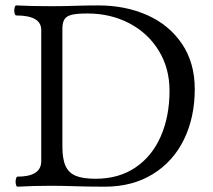

<svg xmlns="http://www.w3.org/2000/svg" viewBox="-20 -686 785 709"><path d="M37.6 -14.6Q37.6 -22 39.6 -27.8Q41.5 -33.7 44.4 -33.7Q132.3 -33.7 132.3 -90.8V-575.2Q132.3 -628.9 40 -628.9Q36.6 -628.9 34.7 -634.3Q32.7 -639.6 32.7 -647Q32.7 -654.8 34.7 -660.4Q36.6 -666 40 -666Q92.8 -663.1 171.4 -663.1Q200.2 -663.1 221.4 -663.6Q242.7 -664.1 257.3 -664.6Q300.8 -666 343.3 -666Q443.4 -666 524.2 -629.9Q605 -593.8 652.1 -523.9Q699.2 -454.1 699.2 -356.9Q699.2 -252.9 659.4 -171.1Q619.6 -89.4 544.2 -43Q468.8 3.4 366.7 3.4Q334.5 3.4 310.1 2.9Q285.6 2.4 269 2Q203.6 0 171.4 0Q104 0 44.4 3.4Q41.5 3.4 39.6 -2Q37.6 -7.3 37.6 -14.6ZM606 -351.1Q606 -434.1 566.2 -499Q526.4 -564 457.3 -600.1Q388.2 -636.2 303.2 -636.2Q265.1 -636.2 245.6 -631.6Q226.1 -627 218.3 -615Q210.4 -603 210.4 -579.6V-145.5Q210.4 -99.1 221.9 -73.5Q233.4 -47.9 259.5 -36.9Q285.6 -25.9 333 -25.9Q418.5 -25.9 480 -67.4Q541.5 -108.9 573.7 -182.6Q606 -256.3 606 -351.1Z"/></svg>

Font: JuniusX
Style: Regular
Weight: 400
Designer: Peter S. Baker
Foundry: Briery Creek Software
Version: Version 1.004